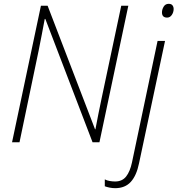

<svg xmlns="http://www.w3.org/2000/svg" viewBox="-20 -744 928 1004"><path d="M43 0 194 -714H229L477 -68H479Q486 -106 495 -150.5Q504 -195 512 -233L614 -714H651L500 0H464L217 -645H214Q206 -604 198.5 -563Q191 -522 182 -479L82 0ZM854 -652Q827 -652 827 -679Q827 -695 836 -709.5Q845 -724 862 -724Q876 -724 882 -716Q888 -708 888 -697Q888 -680 878.5 -666Q869 -652 854 -652ZM582 240Q568 240 553 237Q538 234 528 230V194Q539 200 554 202.5Q569 205 582 205Q619 205 639.5 179Q660 153 670 106L804 -530H843L707 110Q694 174 664 207Q634 240 582 240Z"/></svg>

Font: Noto Sans Disp ExtLt
Style: Italic
Weight: 200
Italic angle: -12°
Designer: Monotype Design Team
Foundry: Monotype Imaging Inc.
Version: Version 2.000;GOOG;noto-source:20170915:90ef993387c0